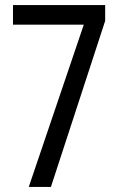

<svg xmlns="http://www.w3.org/2000/svg" viewBox="-20 -734 469 754"><path d="M309 -637H31V-714H393V-652L180 0H93Z"/></svg>

Font: Noto Sans UI Cond
Style: Regular
Weight: 400
Width: 3
Designer: Monotype Design Team
Foundry: Monotype Imaging Inc.
Version: Version 1.001